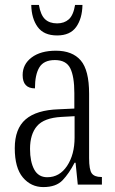

<svg xmlns="http://www.w3.org/2000/svg" viewBox="-20 -750 469 780"><path d="M156 10Q106 10 73 -29Q40 -68 40 -148Q40 -227 84 -265Q128 -303 218 -306L282 -309V-372Q282 -439 265.5 -472.5Q249 -506 203 -506Q158 -506 140 -476.5Q122 -447 122 -391Q72 -391 72 -445Q72 -489 108.5 -516.5Q145 -544 207 -544Q274 -544 308 -504.5Q342 -465 342 -369V-108Q342 -60 353 -45.5Q364 -31 391 -31H394V0H296L287 -89H283Q261 -46 234.5 -18Q208 10 156 10ZM172 -30Q222 -30 252.5 -76Q283 -122 283 -191V-278L229 -275Q159 -271 130.5 -238Q102 -205 102 -145Q102 -93 119 -61.5Q136 -30 172 -30ZM212 -606Q158 -606 133 -640.5Q108 -675 107 -730H138Q145 -689 163 -672Q181 -655 212 -655Q241 -655 259.5 -671.5Q278 -688 285 -730H315Q314 -675 289.5 -640.5Q265 -606 212 -606Z"/></svg>

Font: Noto Serif ExtraCondensed Light
Style: Regular
Weight: 300
Width: 2
Designer: Monotype Design Team
Foundry: Monotype Imaging Inc.
Version: Version 2.014; ttfautohint (v1.8.4.7-5d5b)